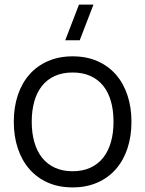

<svg xmlns="http://www.w3.org/2000/svg" viewBox="-20 -800 632 835"><path d="M326.8 -625H263.8L323.5 -780H386.5ZM295.7 15Q355.7 15 403.1 -5.8Q450.5 -26.5 483.6 -64.1Q516.7 -101.7 534.2 -154.3Q551.7 -207 551.7 -270.7Q551.7 -333.3 534.3 -385.7Q517 -438 484.1 -475.6Q451.2 -513.2 403.8 -534.1Q356.3 -555 295.7 -555Q236.2 -555 188.8 -534.3Q141.3 -513.7 108.3 -476.3Q75.3 -439 57.7 -386.7Q40 -334.3 40 -270.7Q40 -207.7 57.3 -155.2Q74.7 -102.7 107.7 -64.8Q140.7 -26.8 188.1 -5.9Q235.5 15 295.7 15ZM295.7 -55.3Q252.2 -55.3 219 -70.5Q185.8 -85.7 163.3 -113.8Q140.8 -141.8 129.4 -181.7Q118 -221.5 118 -270.7Q118 -319 129 -358.3Q140 -397.7 162.2 -425.8Q184.3 -454 217.7 -469.3Q251 -484.7 295.7 -484.7Q339.7 -484.7 373.1 -469.7Q406.5 -454.7 428.8 -426.9Q451.2 -399.2 462.4 -359.5Q473.7 -319.8 473.7 -270.7Q473.7 -221.8 462.4 -182.2Q451.2 -142.7 428.9 -114.4Q406.7 -86.2 373.3 -70.8Q340 -55.3 295.7 -55.3Z"/></svg>

Font: Vela Sans GX ExtLt
Style: Regular
Weight: 200
Designer: Principal design: Mikhail Sharanda - project Manrope.
Design modification: Ravid Balaliev
Foundry: Mikhail Sharanda
Version: Version 1.001